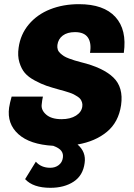

<svg xmlns="http://www.w3.org/2000/svg" viewBox="-20 -691 648 926"><path d="M23.9 -171.9Q27.3 -194.3 36.1 -225.1H187Q183.1 -208 181.2 -188Q177.2 -160.6 202.6 -138.4Q228 -116.2 276.9 -116.2Q319.3 -116.2 346.7 -133.5Q374 -150.9 377 -178.2Q378.4 -188.5 375.5 -197.5Q372.6 -206.5 367.9 -212.9Q363.3 -219.2 353.3 -225.6Q343.3 -231.9 335.9 -235.8Q328.6 -239.7 314 -244.6Q299.3 -249.5 292 -251.5Q284.7 -253.4 269 -257.8Q230 -268.6 204.8 -277.1Q179.7 -285.6 148.2 -302.5Q116.7 -319.3 99.9 -339.1Q83 -358.9 73.5 -390.4Q64 -421.9 69.8 -460.9Q78.6 -525.4 119.1 -573.5Q159.7 -621.6 222.2 -646.2Q284.7 -670.9 360.8 -670.9Q480.5 -670.9 536.6 -609.1Q592.8 -547.4 577.1 -436H414.1Q421.9 -483.4 404.1 -509.8Q386.2 -536.1 341.8 -536.1Q304.7 -536.1 282.7 -519.5Q260.7 -502.9 256.8 -474.1Q255.4 -462.4 258.5 -452.4Q261.7 -442.4 270.5 -434.3Q279.3 -426.3 288.3 -420.4Q297.4 -414.6 313.2 -408.7Q329.1 -402.8 340.3 -399.4Q351.6 -396 370.1 -391.1Q476.6 -365.2 526.4 -317.6Q576.2 -270 564 -184.1Q551.8 -101.6 495.6 -55.2Q439.5 -8.8 354 5.9Q396 42 388.2 95.2Q380.4 155.3 335.2 185.1Q290 214.8 223.1 214.8Q139.6 214.8 101.1 172.9L152.8 88.9Q178.7 118.2 222.2 118.2Q246.6 118.2 263.4 105Q280.3 91.8 283.2 69.8Q286.1 50.8 275.9 36.9Q265.6 22.9 236.8 12.2Q123.5 5.9 68.4 -44.2Q13.2 -94.2 23.9 -171.9Z"/></svg>

Font: Human Sans Black
Style: Italic
Weight: 800
Italic angle: -8°
Designer: Tim Radville
Foundry: Continuum
Version: Version 1.000;FEAKit 1.0